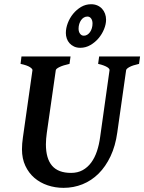

<svg xmlns="http://www.w3.org/2000/svg" viewBox="-20 -886 692 921"><path d="M647 -579.6Q616.2 -572.8 601.1 -564.5Q585.9 -556.2 585 -549.3L542.5 -250Q533.7 -186 510.3 -136.5Q486.8 -86.9 452.9 -53.2Q418.9 -19.5 376 -2.2Q333 15.1 284.7 15.1Q244.6 15.1 208.5 2.9Q172.4 -9.3 145 -32.7Q117.7 -56.2 101.6 -90.6Q85.4 -125 85.4 -169.9Q85.4 -195.8 89.8 -226.1L135.7 -549.3Q136.7 -555.2 123.5 -564Q110.4 -572.8 78.6 -579.6L83 -615.2H318.4L313.5 -579.6Q282.7 -572.8 265.6 -564.5Q248.5 -556.2 247.6 -549.3L204.6 -249Q202.6 -234.9 201.4 -220.7Q200.2 -206.5 200.2 -193.8Q200.2 -125.5 229.7 -91.1Q259.3 -56.6 320.8 -56.6Q352.5 -56.6 376.5 -69.8Q400.4 -83 417.5 -106.2Q434.6 -129.4 445.1 -160.9Q455.6 -192.4 460.4 -229L505.4 -549.3Q505.9 -552.2 503.2 -556.2Q500.5 -560.1 494.1 -564Q487.8 -567.9 477.1 -572Q466.3 -576.2 450.7 -579.6L455.6 -615.2H651.9ZM423.8 -773.4Q423.8 -788.1 417 -797.4Q410.2 -806.6 399.4 -806.6Q390.1 -806.6 382.3 -802Q374.5 -797.4 368.9 -789.3Q363.3 -781.2 360.1 -770.8Q356.9 -760.3 356.9 -748.5Q356.9 -733.4 364.3 -723.9Q371.6 -714.4 382.8 -714.8Q391.1 -714.8 398.7 -719.5Q406.2 -724.1 411.9 -732.2Q417.5 -740.2 420.7 -751Q423.8 -761.7 423.8 -773.4ZM488.8 -791.5Q488.8 -770 479.2 -746.3Q469.7 -722.7 453.1 -702.9Q436.5 -683.1 413.8 -669.9Q391.1 -656.7 365.2 -656.7Q348.1 -656.7 335.2 -662.8Q322.3 -668.9 313.5 -678.7Q304.7 -688.5 300.3 -701.4Q295.9 -714.4 295.9 -727.5Q295.9 -751 305.2 -775.4Q314.5 -799.8 330.8 -819.8Q347.2 -839.8 369.1 -852.8Q391.1 -865.7 417 -865.7Q433.6 -865.7 447 -859.9Q460.4 -854 469.7 -843.8Q479 -833.5 483.9 -820.1Q488.8 -806.6 488.8 -791.5Z"/></svg>

Font: Gentium Basic
Style: Bold Italic
Weight: 700
Italic angle: -8°
Designer: J. Victor Gaultney and Annie Olsen
Foundry: SIL International
Version: Version 1.102; 2013; Maintenance release